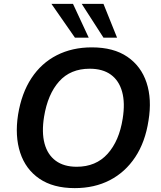

<svg xmlns="http://www.w3.org/2000/svg" viewBox="-20 -959 827 989"><path d="M73 -368Q91 -479 142 -556.5Q193 -634 272.5 -674.5Q352 -715 453 -715Q565 -715 636 -666.5Q707 -618 735 -533Q763 -448 745 -338Q728 -227 676.5 -149.5Q625 -72 546 -31Q467 10 365 10Q254 10 183 -38.5Q112 -87 84 -172.5Q56 -258 73 -368ZM207 -358Q194 -277 209.5 -219.5Q225 -162 267 -131Q309 -100 375 -100Q474 -100 534 -166.5Q594 -233 612 -348Q625 -429 609 -486.5Q593 -544 551 -574.5Q509 -605 442 -605Q343 -605 284.5 -539.5Q226 -474 207 -358ZM513 -765 401 -939H513L583 -765ZM366 -765 245 -939H356L437 -765Z"/></svg>

Font: Mulish ExtraLight
Style: Bold Italic
Weight: 700
Italic angle: -9°
Version: Version 3.603